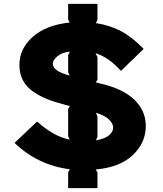

<svg xmlns="http://www.w3.org/2000/svg" viewBox="-20 -859 841 989"><path d="M563 -201Q563 -222 542 -243Q521 -264 474 -278L482 -259V-153L474 -136Q521 -144 542 -162.5Q563 -181 563 -201ZM331 -575 340 -593Q299 -589 275.5 -569Q252 -549 252 -531Q252 -492 339 -470L331 -487ZM731 -210Q731 -124 664.5 -60.5Q598 3 473 14L482 29V110H331V28L340 13Q174 -8 55 -123L171 -233Q258 -155 339 -140L331 -158V-298L340 -313Q337 -314 328 -316Q319 -318 316 -319Q262 -333 224 -348Q186 -363 151 -387Q116 -411 98 -445.5Q80 -480 80 -525Q80 -608 148.5 -669Q217 -730 339 -743L331 -758V-839H482V-757L474 -740Q546 -729 603.5 -698.5Q661 -668 720 -607L603 -494Q540 -564 472 -585L482 -565V-448L473 -435Q479 -433 491 -430Q503 -427 504 -427Q617 -400 674 -343.5Q731 -287 731 -210Z"/></svg>

Font: Sinkin Sans 700 Bold
Style: Bold
Weight: 700
Designer: Keith Bates
Foundry: K-Type
Version: Sinkin Sans (version 1.0)  by Keith Bates   •   © 2014   www